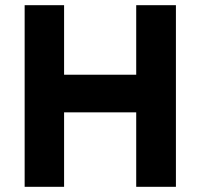

<svg xmlns="http://www.w3.org/2000/svg" viewBox="-20 -720 772 740"><path d="M505 0V-287H227V0H75V-700H227V-432H505V-700H658V0Z"/></svg>

Font: Overpass Heavy
Style: Regular
Weight: 900
Designer: Delve Withrington, Thomas Jockin
Foundry: Delve Fonts
Version: Version 3.000;DELV;Overpass